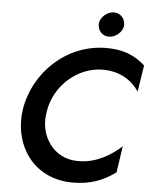

<svg xmlns="http://www.w3.org/2000/svg" viewBox="-60 -954 808 1016"><g transform="rotate(5 343.5 -446.0)"><path d="M429 -840C429 -838 429 -836 429 -834C429 -803 451 -774 487 -774C488 -774 489 -774 490 -774C522 -774 559 -804 563 -837C563 -840 563 -842 563 -845C563 -874 541 -903 506 -904C505 -904 504 -904 503 -904C469 -904 433 -873 429 -840ZM195 -350C216 -489 338 -597 472 -597C560 -597 624 -558 665 -498L687 -638C631 -689 569 -713 481 -713C272 -713 100 -552 68 -350C65 -332 64 -313 64 -296C64 -238 77 -163 129 -96C181 -29 263 12 364 12C459 12 527 -15 591 -62L612 -202C552 -149 477 -104 385 -104C383 -104 382 -104 380 -104C315 -104 263 -134 231 -179C198 -224 191 -272 191 -306C191 -320 193 -335 195 -350Z"/></g></svg>

Font: Jost Medium
Style: Italic
Weight: 500
Italic angle: -5°
Version: Version 3.710